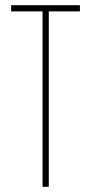

<svg xmlns="http://www.w3.org/2000/svg" viewBox="-20 -720 351 740"><path d="M144 0V-676L167 -700H168V0ZM23 -676V-700H167L144 -676ZM168 -676V-700H288V-676Z"/></svg>

Font: Foldit Thin
Style: Regular
Weight: 100
Designer: Sophia Tai
Foundry: Sophia Tai
Version: Version 1.003